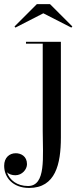

<svg xmlns="http://www.w3.org/2000/svg" viewBox="-94 -666 410 946"><path d="M119.5 -600.5 257.5 -530 262.5 -535.5 152.5 -645.5H87.5L-22.5 -535.5L-18 -530ZM206 -460H34V-451H116.5V-20C116.5 107 134 250.5 44 250.5C-9.5 250.5 -46.5 222 -59.5 183C-49.5 192.5 -34.5 197.5 -18.5 197.5C15 197.5 39 168.5 39 143C39 103 8.5 89 -16.5 89C-47 89 -73.5 110 -73.5 151C-73.5 207.5 -31.5 260 49.5 260C179.5 260 206 142.5 206 11.5Z"/></svg>

Font: Bodoni* 24
Style: Regular
Weight: 400
Version: Version 2.3